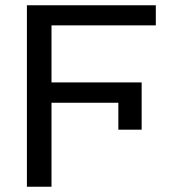

<svg xmlns="http://www.w3.org/2000/svg" viewBox="-20 -708 651 728"><path d="M428.7 -216.3V-318.4H175.3V0H82V-688H570.8V-611.8H175.3V-395.5H517.1V-216.3Z"/></svg>

Font: Arimo Nerd Font
Style: Regular
Weight: 400
Designer: Steve Matteson
Foundry: Monotype Imaging Inc.
Version: Version 1.33;Nerd Fonts 3.2.1